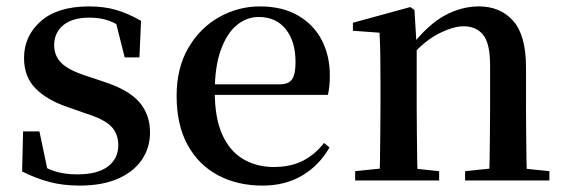

<svg xmlns="http://www.w3.org/2000/svg" viewBox="-20 -563 1764 599"><path d="M228 16Q176 16 133.5 4.5Q91 -7 49 -28L52 -153H103L131 -20L88 -24V-60Q118 -40 148.5 -29.5Q179 -19 221 -19Q284 -19 316.5 -43.5Q349 -68 349 -110Q349 -145 327.5 -168Q306 -191 245 -210L191 -229Q128 -250 91.5 -286.5Q55 -323 55 -382Q55 -451 107.5 -497Q160 -543 258 -543Q305 -543 342.5 -532Q380 -521 420 -498L415 -384H369L337 -511L374 -500V-469Q344 -490 318 -499Q292 -508 259 -508Q206 -508 177.5 -484.5Q149 -461 149 -422Q149 -389 171.5 -366.5Q194 -344 250 -326L304 -308Q381 -283 414.5 -244.5Q448 -206 448 -150Q448 -102 422.5 -64.5Q397 -27 348 -5.5Q299 16 228 16Z M799 16Q721 16 660.5 -16Q600 -48 565.5 -110.5Q531 -173 531 -264Q531 -351 567.5 -413.5Q604 -476 663.5 -509.5Q723 -543 791 -543Q861 -543 910 -514.5Q959 -486 984 -437.5Q1009 -389 1009 -328Q1009 -292 1003 -267H581V-300H852Q881 -300 891.5 -316Q902 -332 902 -369Q902 -434 871.5 -472Q841 -510 787 -510Q749 -510 718 -484Q687 -458 668.5 -406Q650 -354 650 -277Q650 -195 673.5 -143Q697 -91 739 -66.5Q781 -42 834 -42Q887 -42 925 -61.5Q963 -81 991 -117L1008 -103Q976 -47 923 -15.5Q870 16 799 16Z M1088 0V-29L1195 -40H1245L1350 -29V0ZM1164 0Q1165 -25 1165.5 -66.5Q1166 -108 1166.5 -153Q1167 -198 1167 -232V-301Q1167 -352 1166.5 -388.5Q1166 -425 1164 -461L1081 -467V-492L1260 -541L1273 -532L1280 -417V-415V-232Q1280 -198 1280.5 -153Q1281 -108 1281.5 -66.5Q1282 -25 1283 0ZM1431 0V-29L1537 -40H1587L1694 -29V0ZM1506 0Q1507 -25 1507.5 -66Q1508 -107 1508.5 -152Q1509 -197 1509 -232V-359Q1509 -427 1487.5 -454Q1466 -481 1426 -481Q1394 -481 1348.5 -458Q1303 -435 1254 -379L1247 -417H1261Q1316 -487 1368 -515Q1420 -543 1474 -543Q1541 -543 1581 -498Q1621 -453 1621 -353V-232Q1621 -197 1621.5 -152Q1622 -107 1622.5 -66Q1623 -25 1624 0Z"/></svg>

Font: Noto Serif JP ExtraLight SemiBold
Style: Regular
Weight: 600
Version: Version 2.003-H1;hotconv 1.1.1;makeotfexe 2.6.0